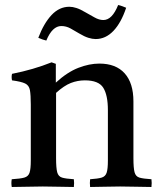

<svg xmlns="http://www.w3.org/2000/svg" viewBox="-20 -746 643 767"><path d="M340 1Q338 -15 340 -30Q371 -32 386 -36.5Q401 -41 406 -56Q411 -71 411 -104V-306Q411 -366 392.5 -395.5Q374 -425 319 -425Q290 -425 263 -414.5Q236 -404 204 -375V-114Q204 -75 208.5 -58Q213 -41 228 -36.5Q243 -32 275 -30Q277 -15 275 1Q247 1 216.5 0Q186 -1 151 -1Q119 -1 88 0Q57 1 27 1Q24 -15 27 -30Q61 -32 77 -36.5Q93 -41 98 -56Q103 -71 103 -104V-328Q103 -367 99.5 -386Q96 -405 80.5 -412.5Q65 -420 28 -425Q25 -439 28 -451Q114 -468 186 -497L203 -491V-416Q249 -458 293 -475Q337 -492 377 -492Q443 -492 478 -453Q513 -414 513 -341V-114Q513 -75 517.5 -58Q522 -41 537 -36.5Q552 -32 585 -30Q587 -15 585 1Q555 1 526.5 0Q498 -1 460 -1Q423 -1 395.5 0Q368 1 340 1ZM452 -726Q461 -724 469 -721Q477 -718 484 -715Q464 -655 433 -622.5Q402 -590 362 -590Q349 -590 333 -595Q317 -600 297 -612Q279 -623 261.5 -632.5Q244 -642 225 -642Q189 -642 165 -584Q151 -587 133 -595Q155 -653 186 -686Q217 -719 257 -719Q270 -719 285.5 -714Q301 -709 321 -697Q339 -687 357.5 -676.5Q376 -666 393 -666Q428 -666 452 -726Z"/></svg>

Font: Castoro
Style: Regular
Weight: 400
Designer: John Hudson
Foundry: Tiro Typeworks Ltd.
Version: Version 2.04